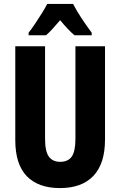

<svg xmlns="http://www.w3.org/2000/svg" viewBox="-20 -950 614 980"><path d="M516 -238Q516 -115 457 -52.5Q398 10 286 10Q176 10 117 -50.5Q58 -111 58 -235V-714H210V-241Q210 -177 229.5 -150.5Q249 -124 287 -124Q327 -124 346 -150.5Q365 -177 365 -242V-714H516ZM353 -930Q370 -897 394.5 -859.5Q419 -822 448 -783V-770H360Q329 -796 287 -847Q266 -822 247.5 -802Q229 -782 215 -770H126V-783Q141 -802 159.5 -829.5Q178 -857 195 -884.5Q212 -912 221 -930Z"/></svg>

Font: Noto Sans Arabic ExtCond ExtBd
Style: Regular
Weight: 800
Width: 2
Designer: Monotype Design Team, Nadine Chahine, Nizar Qandah and Khaled Hosny
Foundry: Monotype Imaging Inc.
Version: Version 2.012; ttfautohint (v1.8.4.7-5d5b)